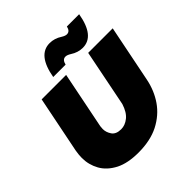

<svg xmlns="http://www.w3.org/2000/svg" viewBox="-243 -1101 1284 1284"><g transform="rotate(-45 399.0 -459.0)"><path d="M565 -749Q519.5 -749 478.5 -776Q456.5 -790 440.5 -790Q412.5 -790 403.5 -751H286.5Q317.5 -928.5 429.5 -928.5Q475.5 -928.5 516.5 -901.5Q538 -888 553 -888Q582 -888 590 -925.5H706Q676 -749 565 -749ZM332.5 10Q232.5 10 168 -22.5Q100.5 -57.5 69.8 -113Q39 -168.5 39 -232.5Q39 -261.5 45 -296.5L126 -700H357.5L276.5 -296.5L274.5 -270.5Q274.5 -239.5 294 -211Q313.5 -182.5 361.5 -182.5Q398.5 -182.5 432.5 -209.5Q466.5 -236.5 485.5 -296.5L566 -700H798L717 -296.5Q699.5 -209 652 -140.2Q604.5 -71.5 524 -30Q444.5 10 332.5 10Z"/></g></svg>

Font: Argentum Sans Black
Style: Italic
Weight: 900
Italic angle: -11°
Designer: Julieta Ulanovsky (font), Cristiano Sobral (main changes and remaster)
Foundry: Julieta Ulanovsky (font), Cristiano Sobral (main changes and remaster)
Version: Version 2.007;June 15, 2022;FontCreator 14.0.0.2814 64-bit; 